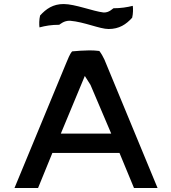

<svg xmlns="http://www.w3.org/2000/svg" viewBox="-20 -943 848 953"><path d="M543 -902C538 -899 521 -880 495 -881H494C442 -887 352 -923 296 -923C243 -923 209 -899 179 -866C174 -846 174 -820 176 -807C206 -815 235 -820 274 -820C279 -823 298 -841 327 -840H328C399 -834 475 -799 519 -799C572 -799 606 -822 636 -855C641 -875 641 -901 639 -914C611 -907 579 -902 543 -902ZM762 -10 498 -648C491 -663 483 -677 473 -690C459 -692 440 -693 424 -693C393 -692 364 -691 338 -688C325 -673 318 -651 309 -631L52 -10H169L240 -184H573L645 -10ZM282 -280 401 -566 429 -522 532 -280Z"/></svg>

Font: Bluebird
Style: LiExt
Weight: 300
Designer: Jasper
Foundry: Cannot Into Space Fonts
Version: Version 0.98